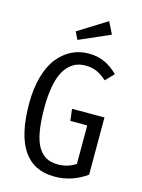

<svg xmlns="http://www.w3.org/2000/svg" viewBox="-134 -980 793 1069"><g transform="rotate(15 262.5 -445.5)"><path d="M358.9 -902.8 393.1 -834 214.8 -755.9 193.8 -799.8ZM295.9 -699.2Q347.2 -699.2 387 -681.4Q426.8 -663.6 465.8 -626L419.9 -578.1Q388.2 -606 360.6 -617.9Q333 -629.9 295.9 -629.9Q270 -629.9 247.6 -622.1Q225.1 -614.3 203.9 -594.2Q182.6 -574.2 167.7 -543Q152.8 -511.7 143.8 -461.2Q134.8 -410.6 134.8 -345.2Q134.8 -263.7 144.8 -207.5Q154.8 -151.4 175 -118.9Q195.3 -86.4 222.9 -72.3Q250.5 -58.1 289.1 -58.1Q346.2 -58.1 391.1 -88.9V-310.1H293.9L285.2 -377.9H472.2V-47.9Q387.7 12.2 288.1 12.2Q46.9 12.2 46.9 -345.2Q46.9 -434.1 67.1 -503.4Q87.4 -572.8 122.3 -614.7Q157.2 -656.7 201.2 -678Q245.1 -699.2 295.9 -699.2Z"/></g></svg>

Font: Fira Sans Compressed Book
Style: Regular
Weight: 350
Width: 1
Designer: Carrois Corporate & Edenspiekermann AG
Foundry: Carrois Corporate GbR & Edenspiekermann AG
Version: Version 4.203;PS 004.203;hotconv 1.0.88;makeotf.lib2.5.64775